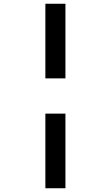

<svg xmlns="http://www.w3.org/2000/svg" viewBox="-20 -777 591 1024"><path d="M222 -359H329V-757H222ZM222 227H329V-171H222Z"/></svg>

Font: Noto Sans
Style: Bold Italic
Weight: 700
Italic angle: -12°
Designer: Monotype Design Team
Foundry: Monotype Imaging Inc.
Version: Version 2.013